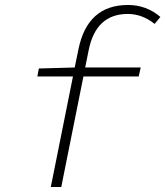

<svg xmlns="http://www.w3.org/2000/svg" viewBox="-20 -751 664 771"><path d="M184 0 273 -444H130L136 -476L280 -480L295 -553Q331 -731 494 -731Q568 -731 624 -683L601 -655Q551 -695 493 -695Q365 -695 336 -549L322 -480H545L537 -444H315L226 0Z"/></svg>

Font: TypoPRO Source Code Pro
Style: Italic
Weight: 300
Italic angle: -11°
Monospace: yes
Designer: Paul D. Hunt, Teo Tuominen
Foundry: Adobe Systems Incorporated
Version: Version 1.030;PS 1.0;hotconv 1.0.84;makeotf.lib2.5.63406